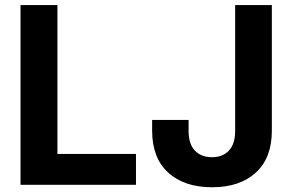

<svg xmlns="http://www.w3.org/2000/svg" viewBox="-20 -748 1183 777"><path d="M63 0V-727.5H212.4V-125H530.3V0ZM838.4 9.8Q725.6 9.8 660.6 -49.6Q595.7 -108.9 595.7 -218.8V-262.7H743.2V-217.3Q743.2 -165.5 768.6 -138.7Q793.9 -111.8 837.9 -111.8Q881.3 -111.8 906.5 -138.7Q931.6 -165.5 931.6 -217.3V-727.5H1080.1V-218.8Q1080.1 -108.9 1015.4 -49.6Q950.7 9.8 838.4 9.8Z"/></svg>

Font: Inter 18pt
Style: Bold
Weight: 700
Designer: Rasmus Andersson
Foundry: rsms
Version: Version 4.001;git-66647c0bb